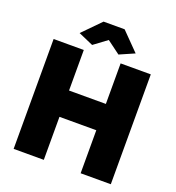

<svg xmlns="http://www.w3.org/2000/svg" viewBox="-159 -1039 1068 1166"><g transform="rotate(20 375.0 -456.5)"><path d="M689 -710V0H494V-278H256V0H61V-710H256V-448H494V-710ZM197 -798 310 -913H446L559 -798L463 -756L378 -819L293 -756Z"/></g></svg>

Font: Raleway Thin Black
Style: Regular
Weight: 900
Version: Version 4.026